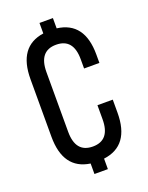

<svg xmlns="http://www.w3.org/2000/svg" viewBox="-137 -780 661 860"><g transform="rotate(-20 193.5 -350.0)"><path d="M225 -661Q352 -645 352 -490V-450H279V-494Q279 -593 197 -593Q115 -593 115 -492V-208Q115 -108 197 -108Q279 -108 279 -208V-275H352V-213Q352 -56 225 -40V10H161V-40Q37 -58 37 -213V-487Q37 -642 161 -660V-710H225Z"/></g></svg>

Font: Adderley Regular
Style: Regular
Weight: 400
Designer: gorohovskiy
Version: Version 1.003 November 13, 2017